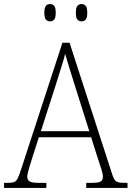

<svg xmlns="http://www.w3.org/2000/svg" viewBox="-22 -924 647 944"><path d="M-2 0V-25H16Q37 -25 47.5 -29Q58 -33 65 -47Q72 -61 81 -89L285 -714H320L529 -69Q538 -40 548.5 -32.5Q559 -25 590 -25H605V0H402V-25H430Q464 -25 474 -32.5Q484 -40 484 -56Q484 -69 476 -93.5Q468 -118 463 -133L426 -249H169L134 -140Q131 -130 126 -113.5Q121 -97 116.5 -81Q112 -65 112 -56Q112 -40 123 -32.5Q134 -25 168 -25H206V0ZM179 -279H417L349 -494Q334 -540 320.5 -585Q307 -630 298 -660Q295 -643 286.5 -616.5Q278 -590 269 -560.5Q260 -531 252 -506ZM379 -819Q366 -819 358.5 -828Q351 -837 351 -861Q351 -886 358.5 -895Q366 -904 379 -904Q392 -904 399.5 -895Q407 -886 407 -861Q407 -837 399.5 -828Q392 -819 379 -819ZM224 -819Q211 -819 203.5 -828Q196 -837 196 -861Q196 -886 203.5 -895Q211 -904 224 -904Q237 -904 244.5 -895Q252 -886 252 -861Q252 -837 244.5 -828Q237 -819 224 -819Z"/></svg>

Font: Noto Serif Khmer SemiCondensed ExtraLight
Style: Regular
Weight: 200
Width: 4
Designer: Danh Hong and the Monotype Design Team
Foundry: Monotype Imaging Inc.
Version: Version 2.004; ttfautohint (v1.8.4.7-5d5b)